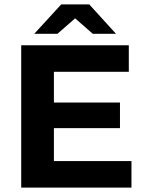

<svg xmlns="http://www.w3.org/2000/svg" viewBox="-20 -849 657 869"><path d="M575 -120V0H76V-644H563V-524H224V-385H523V-269H224V-120ZM400 -696 320 -766 240 -696H135L257 -829H384L505 -696Z"/></svg>

Font: Montserrat Ace
Style: Bold
Weight: 700
Designer: Julieta Ulanovsky
Foundry: Julieta Ulanovsky
Version: Version 1